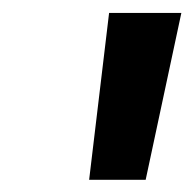

<svg xmlns="http://www.w3.org/2000/svg" viewBox="-20 -748 308 305"><path d="M121.6 -462.4 153.3 -727.5H268.1L211.4 -462.4Z"/></svg>

Font: Inter Display SemiBold
Style: Italic
Weight: 600
Italic angle: -9.39999°
Designer: Rasmus Andersson
Foundry: rsms
Version: Version 4.000;git-a52131595